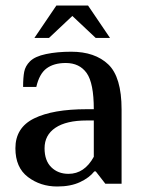

<svg xmlns="http://www.w3.org/2000/svg" viewBox="-20 -668 525 698"><path d="M36 -129Q36 -204 104 -237.5Q172 -271 295 -271H321Q321 -366 295 -402.5Q269 -439 219 -439Q176 -439 149.5 -419.5Q123 -400 112 -352H64Q64 -386 68 -407Q72 -428 89 -445Q107 -463 147.5 -471.5Q188 -480 239 -480Q325 -480 373.5 -434Q422 -388 422 -270V0H363L328 -45H323Q305 -22 271 -6Q237 10 188 10Q127 10 81.5 -24.5Q36 -59 36 -129ZM321 -98V-230H295Q221 -230 181.5 -203.5Q142 -177 142 -129Q142 -84 166.5 -60Q191 -36 229 -36Q287 -36 321 -98ZM185 -648H300L380 -530H328L243 -610L158 -530H105Z"/></svg>

Font: El Messiri Medium
Style: Regular
Weight: 500
Designer: Mohamed Gaber
Foundry: Kief Type Foundry
Version: Version 2.007